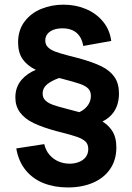

<svg xmlns="http://www.w3.org/2000/svg" viewBox="-20 -684 582 844"><path d="M278.5 140Q220 140 172.5 121.5Q125 103 93.2 64.5Q61.5 26 51.5 -31.5L174.5 -50.5Q181 -22.5 197.8 -3.2Q214.5 16 237.5 25.8Q260.5 35.5 286 35.5Q308 35.5 326.8 28.2Q345.5 21 356.8 6.5Q368 -8 368 -29Q368 -50 355.8 -61.8Q343.5 -73.5 319 -82.2Q294.5 -91 238.5 -105L230.5 -107Q167 -124 127.8 -143Q88.5 -162 68 -189.8Q47.5 -217.5 47.5 -255.5Q47.5 -302.5 76 -334.5Q100.5 -362 137.5 -377Q99.5 -395.5 79.5 -424Q59.5 -453 59.5 -497.5Q59.5 -551.5 88 -589.2Q116.5 -627 162 -645.2Q207.5 -663.5 259 -663.5Q311 -663.5 356.2 -645Q401.5 -626.5 432 -590.2Q462.5 -554 469 -504L346 -482Q341.5 -508.5 329.2 -525.8Q317 -543 298.2 -551.2Q279.5 -559.5 254.5 -559.5Q233.5 -559.5 216.2 -553.5Q199 -547.5 189 -535.2Q179 -523 179 -506Q179 -488 191 -476.2Q203 -464.5 223.2 -457Q243.5 -449.5 281.5 -439.5Q315 -431.5 326.5 -428Q389.5 -410.5 426.8 -392Q464 -373.5 483.5 -345Q503 -316.5 503 -273Q503 -224 479 -190Q460.5 -164.5 430.5 -150Q456.5 -133.5 472 -110.5Q491.5 -81.5 491.5 -36.5Q491.5 19.5 464 59.2Q436.5 99 388.2 119.5Q340 140 278.5 140ZM329 -191Q334.5 -193.5 340 -197Q357.5 -207.5 368.5 -224.5Q379.5 -241.5 379.5 -262.5Q379.5 -283 367.5 -295Q355.5 -307 330.8 -315.5Q306 -324 250.5 -338.5L242 -340.5Q241 -341 239.5 -341Q206.5 -329 188.5 -314.5Q167.5 -297.5 167.5 -272.5Q167.5 -254 179.5 -242.5Q191.5 -231 212 -223.5Q232.5 -216 272 -206Q274 -205.5 315 -194.5Q322 -192.5 329 -191Z"/></svg>

Font: Vela Sans Bd
Style: Bold
Weight: 700
Designer: Principal design: Mikhail Sharanda - project Manrope.
Design modification: Ravid Balaliev
Foundry: Mikhail Sharanda
Version: Version 1.001